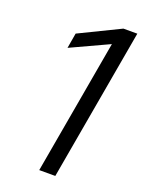

<svg xmlns="http://www.w3.org/2000/svg" viewBox="-135 -766 626 831"><g transform="rotate(20 178.5 -350.0)"><path d="M262 -620 87 -539 99 -609 286 -700H350L227 0H153Z"/></g></svg>

Font: Bai Jamjuree
Style: Italic
Weight: 400
Italic angle: -10°
Version: Version 1.000; ttfautohint (v1.6)